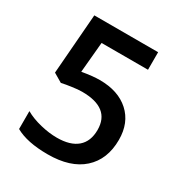

<svg xmlns="http://www.w3.org/2000/svg" viewBox="-170 -836 911 967"><g transform="rotate(30 285.5 -352.0)"><path d="M286.1 -445.8Q394 -445.8 457 -388.7Q520 -331.5 520 -232.9Q520 -118.7 448.2 -54.2Q377 9.8 245.1 9.8Q125 9.8 57.1 -28.8V-132.8Q95.2 -110.8 147.9 -98.1Q198.2 -85.9 243.2 -85.9Q320.8 -85.9 361.3 -120.6Q401.9 -155.3 401.9 -222.2Q401.9 -350.1 238.8 -350.1Q214.4 -350.1 182.1 -345.2Q148.9 -340.8 123 -335L71.8 -365.2L99.1 -713.9H470.2V-611.8H200.2L184.1 -435.1Q247.1 -445.8 286.1 -445.8Z"/></g></svg>

Font: Open Sans
Style: SemiBold
Weight: 600
Foundry: Ascender Corporation
Version: Version 1.10